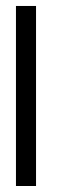

<svg xmlns="http://www.w3.org/2000/svg" viewBox="-20 -620 207 640"><path d="M33.2 -600.1H100.1V0H33.2Z"/></svg>

Font: Malkor
Style: Regular
Weight: 400
Version: Version 1.3